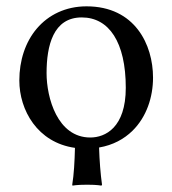

<svg xmlns="http://www.w3.org/2000/svg" viewBox="-20 -459 544 606"><path d="M41 -205C41 -111.6 98 -9 216.6 7.7C215.5 51.1 213.3 91.4 208 124L209 127C209 127 220 124 255 124C289 124 300 127 300 127L302 124C297.1 88.7 294.1 49.4 292.7 6.6C336.8 -0.9 371.6 -20.3 397.9 -46C442.7 -89.8 463 -152.7 463 -214C463 -318 406 -439 253 -439C187.2 -439 132.9 -412 96.3 -369C60 -326.4 41 -268.2 41 -205ZM238 -404C324 -404 377 -326 377 -182C377 -56 312 -25 265 -25C161 -25 127 -151 127 -228C127 -315 148 -404 238 -404Z"/></svg>

Font: Libertinus Serif
Style: Regular
Weight: 400
Designer: Philipp H. Poll
Foundry: Khaled Hosny
Version: Version 6.2